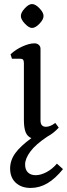

<svg xmlns="http://www.w3.org/2000/svg" viewBox="-20 -675 331 948"><path d="M83 -596Q83 -613 102.5 -634Q122 -655 138 -655Q155 -655 175 -634Q195 -613 195 -596Q195 -579 175 -558Q155 -537 138 -537Q123 -537 103 -558Q83 -579 83 -596ZM30 157Q30 117 55 82Q80 47 135 7Q115 -1 106.5 -22.5Q98 -44 98 -83V-363Q98 -375 94 -380Q90 -385 80 -385H39L32 -407Q58 -431 91.5 -446Q125 -461 150 -461Q163 -461 171.5 -453.5Q180 -446 180 -434V-80Q180 -49 207 -49Q228 -49 253 -68L270 -45Q246 -18 213 0Q156 38 130 73Q104 108 104 137Q104 163 118 176.5Q132 190 156 190Q181 190 209.5 175Q238 160 261 133L291 160Q253 207 214 230Q175 253 131 253Q86 253 58 227.5Q30 202 30 157Z"/></svg>

Font: Kurale
Style: Regular
Weight: 400
Designer: Eduardo Rodriguez Tunni
Foundry: Eduardo Rodriguez Tunni
Version: Version 2.000